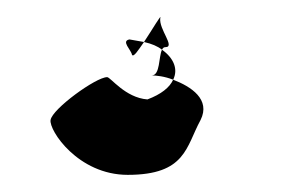

<svg xmlns="http://www.w3.org/2000/svg" viewBox="-20 -32 350 224"><path d="M39 108C37 120 71 172 129 172C197 172 197 139 214 108C226 84 203 69 182 61C178 70 168 78 152 84C126 82 109 58 105 58C92 58 41 95 39 108ZM131 14C121 16 133 26 134 32C136 35 141 27 148 17C143 16 137 15 131 14ZM148 17C157 19 164 22 169 26C170 24 171 23 173 23C185 23 165 2 167 -11C169 -17 158 2 148 17ZM157 56C162 56 172 57 182 61C188 49 183 36 169 26C165 34 167 56 157 56Z"/></svg>

Font: Ampere
Style: SuExtIta
Weight: 400
Version: Version 1